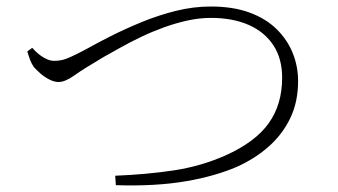

<svg xmlns="http://www.w3.org/2000/svg" viewBox="-20 -631 1040 590"><path d="M334 -91Q432 -95 514.5 -107.5Q597 -120 672 -153Q764 -194 805.5 -252Q847 -310 847 -392Q847 -451 820 -492Q793 -533 744 -554.5Q695 -576 628 -576Q593 -576 556.5 -568Q520 -560 484 -547Q448 -534 414.5 -518Q381 -502 351.5 -485.5Q322 -469 297 -455Q236 -419 208 -399Q180 -379 160 -379Q147 -379 132 -386.5Q117 -394 104.5 -405Q92 -416 84 -425Q77 -435 72.5 -447Q68 -459 64 -473L79 -484Q97 -464 114.5 -454Q132 -444 146 -444Q157 -444 168 -446Q179 -448 197 -456Q215 -464 245 -480Q277 -498 320.5 -520Q364 -542 415 -563Q466 -584 520 -597.5Q574 -611 628 -611Q696 -611 746.5 -592.5Q797 -574 830 -541.5Q863 -509 879.5 -468Q896 -427 896 -382Q896 -318 872 -268Q848 -218 805.5 -180.5Q763 -143 707 -118Q677 -105 637.5 -93.5Q598 -82 551 -74Q504 -66 450 -63Q396 -60 336 -62Z"/></svg>

Font: Noto Serif HK ExtraLight
Style: Regular
Weight: 200
Designer: Ryoko NISHIZUKA 西塚涼子 (kana & ideographs); Frank Grießhammer (Latin, Greek & Cyrillic); Wenlong ZHANG 张文龙 (bopomofo); San
Foundry: Adobe
Version: Version 2.002-H1;hotconv 1.1.0;makeotfexe 2.6.0